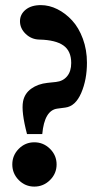

<svg xmlns="http://www.w3.org/2000/svg" viewBox="-20 -687 396 732"><path d="M83 -175.8Q60.5 -261.2 67.9 -300.3Q73.7 -330.6 99.1 -348.9Q124.5 -367.2 161.1 -371.1L193.4 -374.5Q220.2 -377.4 235.8 -396.2Q251.5 -415 251.5 -446.8Q251.5 -492.7 221.7 -513.7Q191.9 -534.7 130.4 -536.1Q100.1 -536.6 78.1 -557.6Q56.2 -578.6 56.2 -606Q56.2 -632.3 77.6 -649.9Q99.1 -667.5 135.7 -667.5Q167.5 -667.5 198.5 -652.1Q229.5 -636.7 254.9 -609.1Q280.3 -581.5 295.9 -539.3Q311.5 -497.1 311.5 -447.8Q311.5 -383.3 289.6 -332.5Q267.6 -281.7 229 -276.9L198.7 -272.9Q149.4 -266.6 141.1 -175.8ZM170.7 -0.5Q145.5 24.4 110.8 24.4Q76.2 24.4 51.5 -0.5Q26.9 -25.4 26.9 -60.1Q26.9 -94.7 51.5 -119.6Q76.2 -144.5 110.8 -144.5Q145.5 -144.5 170.7 -119.6Q195.8 -94.7 195.8 -60.1Q195.8 -25.4 170.7 -0.5Z"/></svg>

Font: Elstob Grade
Style: Regular
Weight: 400
Designer: Peter S. Baker
Version: Version 1.015